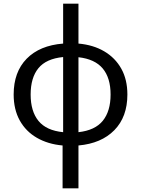

<svg xmlns="http://www.w3.org/2000/svg" viewBox="-20 -780 765 1040"><path d="M405 -760V-544Q485 -537 544.5 -502Q604 -467 637 -408Q670 -349 670 -268Q670 -147 599.5 -75Q529 -3 405 8V240H319V8Q240 1 180 -33.5Q120 -68 87 -127.5Q54 -187 54 -268Q54 -390 124.5 -462Q195 -534 322 -544V-760ZM322 -471Q230 -462 188 -410.5Q146 -359 146 -268Q146 -177 188.5 -125Q231 -73 322 -64ZM405 -470V-64Q495 -74 537 -126Q579 -178 579 -268Q579 -358 536.5 -409Q494 -460 405 -470Z"/></svg>

Font: Noto IKEA Simplified Chinese
Style: Regular
Weight: 400
Designer: Monotype Design Team
Foundry: Monotype Imaging Inc.
Version: Version 1.100